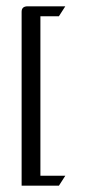

<svg xmlns="http://www.w3.org/2000/svg" viewBox="-20 -489 273 603"><path d="M47.9 94.2V-452.1Q47.9 -469.2 66.9 -469.2H185.1L165 -438H106.9V63H185.1L165 94.2Z"/></svg>

Font: Hhenum
Style: Regular
Weight: 400
Designer: T. Christopher White
Version: Version 1.0